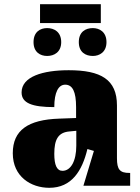

<svg xmlns="http://www.w3.org/2000/svg" viewBox="-20 -886 666 916"><path d="M461 -776V-866H171V-776ZM205 -619C238 -619 272 -637 272 -685C272 -734 238 -752 205 -752C172 -752 140 -734 140 -685C140 -637 172 -619 205 -619ZM423 -619C454 -619 488 -637 488 -685C488 -734 454 -752 423 -752C388 -752 356 -734 356 -685C356 -637 388 -619 423 -619ZM215 10C322 10 372 -71 397 -175L428 -166L378 0H601V-61H597C552 -61 538 -77 538 -131V-383C538 -507 461 -551 308 -551C185 -551 83 -521 83 -445C83 -394 133 -375 239 -375C239 -446 259 -482 291 -482C326 -482 343 -449 343 -375V-323L262 -320C114 -315 41 -265 41 -155C41 -43 128 10 215 10ZM278 -71C251 -71 239 -99 239 -152C239 -220 257 -255 313 -259L344 -262V-191C344 -118 318 -71 278 -71Z"/></svg>

Font: UArctic Serif Black
Style: Regular
Weight: 900
Designer: Customization by Puisto advertising & original work Monotype Design Team
Foundry: Monotype Imaging Inc.
Version: Version 2.004